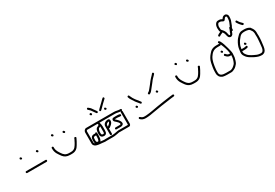

<svg xmlns="http://www.w3.org/2000/svg" viewBox="25 -1209 2699 1885"><g transform="rotate(-30 1375.0 -266.0)"><path d="M60 -153H280C286 -153 290 -158 290 -164C290 -170 286 -174 280 -174H60C54 -174 50 -170 50 -164C50 -158 54 -153 60 -153ZM242 -284C247 -279 253 -273 260 -280C267 -287 262 -294 257 -299C247 -308 232 -294 242 -284ZM67 -302C72 -297 79 -293 86 -300C93 -307 87 -312 82 -317C72 -327 58 -312 67 -302Z M390 -243V-235C390 -188 416 -160 436 -131C454 -109 476 -96 515 -96H536C580 -96 601 -119 617 -147C630 -169 641 -188 651 -211C656 -223 636 -231 631 -219C628 -210 625 -203 620 -195L611 -177C594 -149 581 -117 536 -117H515C475 -117 458 -135 442 -159C429 -179 411 -202 411 -235V-243C411 -249 406 -253 400 -253C394 -253 390 -249 390 -243ZM564 -316C569 -311 575 -306 582 -313C589 -320 584 -326 579 -331C568 -342 553 -327 564 -316ZM448 -345C453 -340 459 -334 466 -341C473 -348 468 -355 463 -360C453 -369 438 -355 448 -345Z M1023 -96C1023 -90 1028 -86 1034 -86H1081C1098 -86 1115 -95 1115 -111C1115 -126 1107 -139 1099 -149L1084 -164C1078 -171 1072 -175 1067 -180C1070 -181 1075 -181 1080 -181H1097C1113 -181 1141 -170 1143 -186C1146 -203 1113 -202 1097 -202H1080C1060 -202 1047 -200 1046 -183C1045 -166 1060 -159 1069 -150C1078 -141 1094 -128 1094 -111C1094 -110 1093 -110 1092 -110C1089 -108 1085 -107 1081 -107H1034C1028 -107 1023 -102 1023 -96ZM1005 -191C1006 -189 1005 -186 1003 -181C997 -167 982 -160 973 -151V-166C973 -180 991 -191 1005 -191ZM952 -166V-74C952 -68 956 -63 962 -63C968 -63 973 -68 973 -74V-132C977 -130 981 -130 984 -133C998 -145 1014 -154 1022 -172C1030 -190 1026 -212 1007 -212C979 -212 952 -194 952 -166ZM905 -113C902 -112 899 -111 896 -111C884 -111 878 -116 878 -129V-146C879 -159 881 -169 887 -178C892 -185 901 -186 909 -191V-135C909 -131 909 -113 905 -113ZM895 -90C922 -90 930 -108 930 -135V-181C930 -199 926 -211 921 -226H1097C1118 -226 1137 -218 1158 -218C1155 -215 1153 -212 1153 -209V-85C1153 -78 1153 -73 1152 -68H1050C1045 -69 1039 -68 1034 -67C1013 -64 994 -58 971 -58H892C885 -57 878 -57 871 -58L847 -60C846 -61 844 -61 841 -61C838 -61 837 -61 836 -62C848 -74 851 -100 851 -123V-151C851 -156 846 -162 841 -162C836 -162 833 -160 831 -155C829 -156 828 -156 827 -156H819C785 -156 777 -134 777 -100C777 -93 778 -86 779 -80C779 -77 780 -75 782 -72C778 -75 772 -81 772 -84V-213C772 -218 776 -226 782 -226H899C899 -222 902 -217 903 -213C899 -209 893 -205 888 -203C866 -197 859 -174 857 -147V-129C857 -105 872 -90 895 -90ZM813 -73C800 -73 798 -86 798 -100C798 -109 799 -133 807 -133C811 -134 815 -135 819 -135H830V-123C830 -108 828 -68 813 -73ZM996 -323 1007 -333C1031 -357 1056 -383 1081 -405C1091 -415 1077 -431 1067 -420L1058 -412L1039 -393C1026 -381 1004 -360 992 -348L982 -337C971 -328 987 -312 996 -323ZM885 -393 894 -385C900 -380 904 -375 907 -372L919 -355L934 -334L941 -324C949 -312 966 -324 958 -336L951 -346L936 -367C925 -382 923 -389 908 -401L898 -409C887 -419 875 -402 885 -393ZM1030 -310C1035 -305 1041 -301 1048 -308C1055 -315 1050 -320 1045 -325C1035 -336 1021 -320 1030 -310ZM880 -335C885 -330 891 -325 898 -332C905 -339 900 -345 895 -350C885 -359 870 -345 880 -335ZM1166 -239H1159C1138 -239 1118 -247 1097 -247H782C765 -247 752 -230 751 -214V-84C751 -76 755 -68 763 -60C775 -48 799 -44 821 -42C823 -42 831 -41 845 -40L869 -37C877 -36 885 -36 893 -37H971C990 -37 1004 -42 1022 -44C1031 -45 1039 -49 1050 -47H1153C1171 -47 1176 -65 1174 -85V-209C1174 -213 1172 -216 1169 -218C1174 -221 1176 -224 1176 -228C1176 -234 1172 -239 1166 -239Z M1280 -60 1290 -51C1309 -38 1326 -35 1361 -38C1378 -39 1399 -42 1424 -47C1496 -59 1571 -72 1646 -81L1681 -85C1696 -86 1694 -107 1679 -106L1644 -102C1594 -96 1544 -88 1494 -80C1453 -73 1401 -62 1359 -59C1331 -57 1317 -57 1303 -68L1293 -76C1282 -85 1269 -68 1280 -60ZM1307 -172C1313 -168 1317 -162 1325 -170C1332 -177 1327 -182 1322 -187C1312 -197 1298 -182 1307 -172ZM1553 -203C1558 -198 1564 -193 1571 -200C1579 -208 1572 -212 1568 -218C1559 -227 1544 -212 1553 -203ZM1491 -223C1500 -228 1508 -233 1514 -241C1523 -251 1540 -273 1549 -285C1556 -295 1568 -307 1575 -318C1583 -331 1603 -349 1614 -361L1624 -372C1633 -382 1619 -397 1609 -387L1599 -375C1588 -363 1567 -343 1558 -330C1543 -310 1531 -294 1514 -274C1501 -258 1497 -251 1480 -242C1468 -234 1479 -216 1491 -223ZM1287 -302 1291 -291C1294 -283 1298 -276 1303 -269C1318 -243 1335 -219 1355 -197L1362 -188C1370 -176 1387 -190 1378 -201L1371 -210C1349 -238 1325 -264 1311 -299L1306 -310C1301 -322 1282 -314 1287 -302Z M1790 -243V-235C1790 -188 1816 -160 1836 -131C1854 -109 1876 -96 1915 -96H1936C1980 -96 2001 -119 2017 -147C2030 -169 2041 -188 2051 -211C2056 -223 2036 -231 2031 -219C2028 -210 2025 -203 2020 -195L2011 -177C1994 -149 1981 -117 1936 -117H1915C1875 -117 1858 -135 1842 -159C1829 -179 1811 -202 1811 -235V-243C1811 -249 1806 -253 1800 -253C1794 -253 1790 -249 1790 -243ZM1964 -316C1969 -311 1975 -306 1982 -313C1989 -320 1984 -326 1979 -331C1968 -342 1953 -327 1964 -316ZM1848 -345C1853 -340 1859 -334 1866 -341C1873 -348 1868 -355 1863 -360C1853 -369 1838 -355 1848 -345Z M2573 -408 2579 -398C2588 -382 2594 -378 2606 -364L2615 -355C2626 -346 2641 -359 2630 -370L2621 -379C2610 -390 2605 -394 2597 -408L2591 -418C2584 -431 2566 -420 2573 -408ZM2511 -365V-372C2511 -384 2518 -392 2523 -402C2531 -419 2533 -433 2541 -450C2544 -460 2546 -472 2546 -485V-499C2546 -513 2531 -529 2517 -529C2492 -529 2486 -517 2475 -502C2466 -508 2456 -513 2442 -513H2428C2401 -513 2386 -479 2386 -453C2387 -448 2387 -443 2387 -438C2387 -423 2388 -415 2395 -406C2381 -400 2370 -396 2360 -387C2349 -379 2362 -362 2373 -371C2380 -376 2385 -380 2395 -383L2405 -387C2406 -388 2408 -389 2409 -390L2412 -387C2416 -382 2419 -376 2421 -372C2431 -351 2427 -325 2446 -315C2463 -304 2483 -317 2487 -331C2490 -338 2495 -348 2497 -355C2498 -354 2500 -354 2501 -354C2507 -354 2511 -359 2511 -365ZM2525 -499V-485C2525 -455 2514 -433 2504 -411L2499 -401C2491 -401 2491 -400 2489 -394C2485 -379 2482 -372 2475 -358C2472 -350 2469 -335 2463 -333C2452 -328 2450 -343 2449 -350C2445 -380 2431 -399 2414 -416C2411 -419 2409 -422 2409 -425C2408 -428 2408 -433 2408 -438C2408 -444 2408 -449 2407 -454C2407 -466 2415 -492 2428 -492H2442C2458 -492 2465 -477 2479 -479C2498 -482 2493 -508 2517 -508C2520 -508 2525 -502 2525 -499ZM2538 -176C2543 -171 2549 -166 2556 -173C2563 -180 2558 -186 2553 -191C2543 -202 2529 -186 2538 -176ZM2301 -223C2306 -218 2311 -213 2318 -220C2325 -227 2320 -233 2315 -238C2306 -247 2290 -232 2301 -223ZM2604 -310C2596 -310 2587 -310 2578 -309C2545 -305 2530 -280 2511 -261C2497 -243 2483 -217 2475 -192C2469 -174 2469 -156 2465 -136C2463 -118 2466 -104 2473 -93L2485 -75C2499 -56 2524 -42 2546 -30L2566 -20C2586 -11 2606 -3 2634 -3C2641 -2 2648 -4 2657 -8C2679 -17 2687 -41 2691 -69C2696 -105 2701 -144 2701 -182C2700 -191 2700 -199 2700 -206V-228C2698 -251 2690 -267 2678 -282L2671 -292C2670 -294 2667 -295 2664 -296C2651 -306 2626 -310 2604 -310ZM2679 -226V-206C2679 -199 2679 -190 2680 -181C2680 -164 2678 -148 2677 -132C2671 -94 2678 -24 2635 -24C2630 -24 2626 -24 2621 -25C2610 -25 2599 -29 2591 -32C2560 -46 2521 -62 2502 -88C2492 -101 2483 -111 2486 -134V-135C2488 -134 2490 -133 2493 -133H2517C2528 -133 2538 -136 2547 -138C2560 -142 2555 -163 2541 -158C2533 -156 2526 -154 2517 -154H2493C2492 -154 2490 -154 2489 -153C2492 -174 2495 -190 2504 -208C2517 -235 2525 -245 2544 -267C2558 -284 2574 -289 2604 -289C2616 -289 2637 -286 2646 -282C2658 -277 2664 -263 2671 -253C2671 -252 2672 -252 2673 -251C2675 -243 2678 -236 2679 -226ZM2394 -163C2394 -172 2392 -182 2389 -195C2383 -220 2353 -349 2327 -333C2316 -327 2323 -318 2328 -311C2328 -310 2328 -310 2329 -309C2328 -310 2326 -310 2324 -310H2295C2251 -310 2227 -295 2207 -269C2188 -248 2171 -222 2164 -188C2158 -158 2151 -126 2151 -92V-73C2151 -58 2156 -49 2161 -38C2167 -27 2183 -17 2195 -12C2204 -9 2229 -7 2241 -7H2291C2305 -7 2318 -15 2329 -20C2341 -25 2362 -46 2369 -56C2380 -73 2386 -98 2391 -120C2391 -127 2394 -151 2394 -163ZM2172 -73V-92C2172 -98 2172 -104 2173 -110C2178 -156 2185 -201 2205 -233C2225 -263 2246 -289 2295 -289H2324C2331 -289 2335 -292 2335 -298V-297C2351 -260 2366 -221 2372 -174H2358C2349 -174 2341 -180 2335 -186L2328 -194C2319 -205 2303 -189 2312 -180L2320 -172C2328 -163 2342 -153 2358 -153H2373C2373 -119 2363 -89 2351 -67C2347 -60 2326 -42 2319 -38C2313 -35 2300 -28 2291 -28H2241C2203 -28 2172 -36 2172 -73Z"/></g></svg>

Font: Be Happy
Style: Regular
Weight: 500
Designer: Mew Too
Foundry: Cannot Into Space Fonts
Version: Version 0.9977